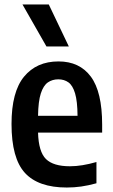

<svg xmlns="http://www.w3.org/2000/svg" viewBox="-20 -828 503 858"><path d="M278.5 10Q151.5 10 91.5 -55.2Q31.5 -120.5 31.5 -274Q31.5 -417.5 87.5 -485.5Q143.5 -553.5 241.5 -553.5Q335.5 -553.5 386 -485.5Q436.5 -417.5 436.5 -271V-235.5H150Q152.5 -149.5 185.5 -117.2Q218.5 -85 292.5 -85Q319.5 -85 348.8 -89.8Q378 -94.5 411 -104V-9Q374.5 1 343 5.5Q311.5 10 278.5 10ZM240.5 -473.5Q214 -473.5 194 -459.8Q174 -446 162.5 -410.8Q151 -375.5 150 -310.5H326.5Q326 -375.5 315.5 -410.8Q305 -446 286 -459.8Q267 -473.5 240.5 -473.5ZM187.5 -620.5 80.5 -808H198L287.5 -620.5Z"/></svg>

Font: Encode Sans Condensed SemiBold
Style: Regular
Weight: 600
Width: 3
Designer: Multiple Designers
Foundry: Impallari Type
Version: Version 3.000; ttfautohint (v1.8.3) -l 8 -r 50 -G 200 -x 14 